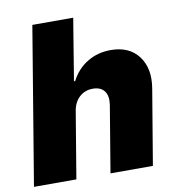

<svg xmlns="http://www.w3.org/2000/svg" viewBox="-81 -801 809 874"><g transform="rotate(-10 323.0 -363.5)"><path d="M252.8 -306.8 201.7 0H5.7L126.4 -727.3H315.3L268.5 -441.8H274.1Q300.8 -494.3 348.9 -523.4Q397 -552.6 457.4 -552.6Q543 -552.6 585.8 -495.4Q628.6 -438.2 613.6 -348L555.4 0H359.4L410.5 -306.8Q416.9 -347.7 400.2 -370.6Q383.5 -393.5 346.6 -393.5Q310 -393.5 284.6 -370.2Q259.2 -346.9 252.8 -306.8Z"/></g></svg>

Font: Karasuma Gothic
Style: Italic
Weight: 900
Italic angle: -9.39999°
Designer: Rasmus Andersson / Ryoko Nishizuka
Foundry: Genbu
Version: Version 1.00